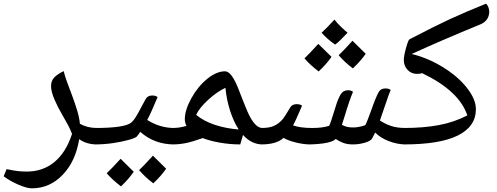

<svg xmlns="http://www.w3.org/2000/svg" viewBox="-60 -780 2716 1050"><path d="M469.2 9.8Q413.6 9.8 373 -19Q354 101.6 283 175.8Q211.9 250 113.8 250Q87.4 250 41.3 230.2Q-4.9 210.4 -40 184.1L-23.9 145Q17.1 153.3 39.1 155.8Q61 158.2 86.9 158.2Q174.8 158.2 238 105.7Q301.3 53.2 334 -47.9Q323.2 -74.7 313 -94.2Q302.7 -113.8 278.3 -156.2Q256.3 -192.9 237.8 -236.1Q219.2 -279.3 219.2 -309.1Q219.2 -338.9 237.5 -357.2Q255.9 -375.5 288.1 -391.1Q295.4 -360.8 309.3 -324.5Q323.2 -288.1 337.2 -250Q351.1 -211.9 362.5 -174.1Q374 -136.2 377 -103Q418 -80.1 469.2 -80.1Q479 -80.1 479 -69.8V0Q479 9.8 469.2 9.8Z M772.9 -257.8Q790 -257.8 801.8 -249Q767.6 -166 745.1 -124Q814.5 -80.1 893.1 -80.1Q902.8 -80.1 902.8 -69.8V0Q902.8 9.8 893.1 9.8Q783.7 9.8 707 -59.1L697.8 -45.4L688 -33.2Q680.7 -25.4 643.6 -14.9Q606.4 -4.4 557.9 2.7Q509.3 9.8 459 9.8Q449.2 9.8 449.2 0V-69.8Q449.2 -80.1 459 -80.1Q615.2 -80.1 653.8 -106.9Q666.5 -115.2 681.4 -138.4Q696.3 -161.6 716.3 -200.7L736.8 -238.8Q747.6 -257.8 772.9 -257.8ZM671.4 159.2Q644.5 198.7 601.6 239.3Q553.2 202.1 523.4 167.5Q546.4 146.5 599.6 88.4Q609.9 99.6 671.4 159.2ZM848.6 142.6Q822.3 181.2 778.3 222.7Q732.4 187.5 700.7 150.4Q721.2 131.8 776.4 71.3Q787.1 83 848.6 142.6Z M882.8 9.8Q873 9.8 873 0V-69.8Q873 -80.1 882.8 -80.1Q922.9 -80.1 960 -91.8Q950.7 -108.4 950.7 -127.9Q950.7 -177.7 986.3 -242.4Q1022 -307.1 1073 -348.6Q1124 -390.1 1170.9 -390.1Q1206.5 -390.1 1244.6 -292L1266.6 -235.4Q1293 -167 1308.3 -139.2Q1323.7 -111.3 1340.3 -95.7Q1356.9 -80.1 1376 -80.1Q1388.7 -80.1 1388.7 -67.9V-2.9Q1388.7 9.8 1376 9.8Q1315.4 9.8 1269 -42L1253.9 9.8Q1197.3 9.8 1141.8 0Q1086.4 -9.8 1048.8 -24.9Q991.7 -4.4 955.6 2.7Q919.4 9.8 882.8 9.8ZM1012.7 -151.9Q1055.2 -116.7 1116.2 -96.9Q1177.2 -77.1 1245.6 -71.8Q1217.8 -113.8 1198.2 -174.8Q1178.7 -235.8 1172.9 -299.8Q1126.5 -278.3 1078.1 -233.9Q1029.8 -189.5 1012.7 -151.9Z M1840.8 -601.1Q1793.9 -550.8 1772.9 -536.1Q1730 -565.4 1698.7 -601.1Q1725.1 -624.5 1769 -672.9Q1782.2 -655.3 1804.9 -633.3Q1827.6 -611.3 1840.8 -601.1ZM1752.9 -469.2Q1726.6 -430.7 1682.6 -389.2Q1635.3 -425.3 1605 -460.9Q1625.5 -479.5 1680.7 -540Q1688.5 -531.7 1752.9 -469.2ZM1939.9 -485.8Q1913.6 -447.3 1869.6 -405.8Q1823.7 -440.9 1792 -478Q1812.5 -496.6 1867.7 -557.1Q1878.4 -545.4 1939.9 -485.8ZM2158.7 9.8Q2113.3 9.8 2066.7 -8.1Q2020 -25.9 1991.7 -55.2L1974.6 -22Q1966.8 -8.8 1935.1 0.5Q1903.3 9.8 1870.6 9.8Q1839.8 9.8 1817.9 1.7Q1795.9 -6.3 1775.9 -20Q1765.1 -7.3 1728.8 0.5Q1692.4 8.3 1634.8 9.8Q1601.6 9.8 1559.1 -0.5Q1516.6 -10.7 1490.7 -25.9Q1452.1 9.8 1368.7 9.8Q1358.9 9.8 1358.9 0V-69.8Q1358.9 -80.1 1368.7 -80.1Q1401.4 -80.1 1422.9 -86.2Q1444.3 -92.3 1463.9 -106.9Q1479 -119.1 1488.5 -131.1Q1498 -143.1 1526.9 -191.9Q1537.1 -210.4 1563 -210.4Q1581.1 -210.4 1591.8 -202.1Q1558.1 -121.6 1542.5 -94.2Q1582.5 -80.1 1647.5 -80.1Q1703.1 -80.1 1739.7 -91.8Q1747.6 -105 1768.1 -173.3Q1782.2 -222.7 1794.7 -248.3Q1807.1 -273.9 1818.8 -280.3Q1830.6 -286.6 1843.3 -286.6Q1859.4 -286.6 1870.6 -277.8Q1852.5 -237.3 1824.2 -142.6L1809.6 -97.2Q1828.1 -87.9 1841.8 -85.4Q1855.5 -83 1872.6 -83Q1900.9 -83 1937.5 -95.2Q1945.8 -108.9 1971.2 -179.7Q1995.6 -250 2011.7 -277.8Q2022.9 -296.4 2047.9 -296.4Q2065.9 -296.4 2076.7 -288.1Q2071.3 -275.9 2066.2 -262Q2061 -248 2017.6 -121.1Q2045.4 -102.5 2078.4 -91.3Q2111.3 -80.1 2158.7 -80.1Q2168.5 -80.1 2168.5 -69.8V0Q2168.5 9.8 2158.7 9.8Z M2148.4 9.8Q2138.7 9.8 2138.7 0V-69.8Q2138.7 -80.1 2148.4 -80.1Q2255.9 -80.1 2340.3 -95.9Q2424.8 -111.8 2495.6 -148.9Q2451.7 -282.7 2248.5 -379.9Q2237.8 -376 2220.2 -376Q2189.9 -376 2169.2 -397.5Q2148.4 -418.9 2148.4 -452.1Q2148.4 -474.1 2160.4 -517.6Q2172.4 -561 2179.2 -564.9Q2316.9 -636.7 2398.7 -674.6Q2480.5 -712.4 2597.7 -759.8Q2606.9 -752 2611.3 -739.3Q2615.7 -726.6 2615.7 -715.3L2614.7 -705.1Q2608.9 -663.6 2565.4 -646Q2357.9 -561 2191.4 -484.9Q2281.2 -462.9 2363.5 -411.9Q2445.8 -360.8 2494.1 -298.8Q2542.5 -236.8 2542.5 -183.1Q2542.5 -88.4 2444.3 -39.3Q2346.2 9.8 2148.4 9.8Z"/></svg>

Font: Droid Persian Naskh
Style: Regular
Weight: 400
Designer: Pascal Zoghbi
Foundry: Ascender Corporation
Version: Version 1.00